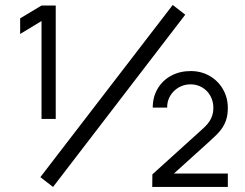

<svg xmlns="http://www.w3.org/2000/svg" viewBox="-20 -742 974 762"><path d="M144.8 -270V-658.5L60 -607.2V-669.2L144.8 -720H201.2V-270ZM190.5 0 140.2 -39 665.5 -722.3 715.2 -683.7ZM584.2 0 584.8 -50 784.5 -230.7Q808.2 -251.7 817.5 -271.5Q826.8 -291.3 826.8 -314Q826.8 -340 815 -361.4Q803.2 -382.8 782.3 -395.1Q761.5 -407.3 736.2 -407.3Q710.2 -407.3 688.6 -394.6Q667 -381.8 654.9 -360.6Q642.8 -339.3 643.5 -315H586.2Q586.2 -357 605.6 -390Q625 -423 659.3 -441.5Q693.7 -460 736.8 -460Q778 -460 811.8 -440.8Q845.5 -421.5 864.8 -388Q884.2 -354.5 884.2 -313.7Q884.2 -285.5 876.9 -264.5Q869.7 -243.5 856.2 -226.2Q842.7 -208.8 817.5 -186.5Q817 -186 816.3 -185.4Q815.7 -184.8 815.2 -184.3L641.2 -27L630.8 -53.3H884.2V0Z"/></svg>

Font: Manrope
Style: Regular
Weight: 400
Designer: Mikhail Sharanda
Foundry: Mikhail Sharanda
Version: Version 4.503